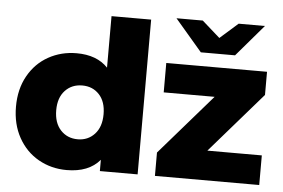

<svg xmlns="http://www.w3.org/2000/svg" viewBox="-53 -833 1351 917"><g transform="rotate(5 622.5 -375.0)"><path d="M637 -742V0H456V-54Q403 9 297 9Q223 9 162 -25.5Q101 -60 65.5 -124Q30 -188 30 -272Q30 -356 65.5 -419.5Q101 -483 162 -517Q223 -551 297 -551Q394 -551 447 -495V-742ZM450 -272Q450 -332 418.5 -366Q387 -400 337 -400Q287 -400 255 -366Q223 -332 223 -272Q223 -211 255 -176.5Q287 -142 337 -142Q386 -142 418 -176.5Q450 -211 450 -272ZM1220 -142V0H720V-112L971 -401H727V-542H1210V-431L959 -142ZM1181 -759 1051 -607H887L757 -759H883L969 -683L1055 -759Z"/></g></svg>

Font: Idrija
Style: Regular
Weight: 800
Designer: Julieta Ulanovsky
Foundry: Julieta Ulanovsky
Version: Version 7.200